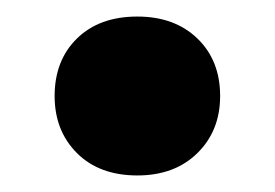

<svg xmlns="http://www.w3.org/2000/svg" viewBox="-20 -203 332 232"><path d="M146 9Q100 9 73 -18Q46 -45 46 -87Q46 -130 73 -156.5Q100 -183 146 -183Q191 -183 218.5 -156.5Q246 -130 246 -87Q246 -45 218.5 -18Q191 9 146 9Z"/></svg>

Font: Montagu Slab 144pt SemiBold
Style: Regular
Weight: 600
Version: Version 1.000